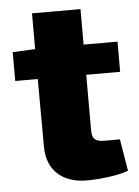

<svg xmlns="http://www.w3.org/2000/svg" viewBox="-49 -670 524 722"><g transform="rotate(-5 213.0 -309.0)"><path d="M410 -383V-497H282V-631H99V-496L14 -492V-383H99L100 -128C100 -39 157 13 251 13C292 13 367 6 407 -10L387 -130H329C294 -130 282 -141 282 -173V-383Z"/></g></svg>

Font: Exo 2 Extra Bold
Style: Regular
Weight: 800
Designer: Natanael Gama
Version: Version 1.001;PS 001.001;hotconv 1.0.88;makeotf.lib2.5.64775